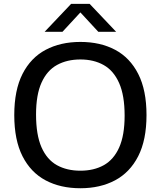

<svg xmlns="http://www.w3.org/2000/svg" viewBox="-20 -967 834 996"><path d="M397 9.5Q293.5 9.5 216.5 -31.5Q139.5 -72.5 96.8 -156.5Q54 -240.5 54 -370Q54 -499.5 96.8 -583.5Q139.5 -667.5 216.8 -708.5Q294 -749.5 397 -749.5Q500.5 -749.5 577.5 -708.5Q654.5 -667.5 697.2 -583.2Q740 -499 740 -370Q740 -241 697 -156.8Q654 -72.5 576.8 -31.5Q499.5 9.5 397 9.5ZM397 -81.5Q467 -81.5 518.5 -110.2Q570 -139 598.2 -202Q626.5 -265 626.5 -367Q626.5 -472 598 -536.2Q569.5 -600.5 518 -629.5Q466.5 -658.5 397 -658.5Q327.5 -658.5 275.8 -630Q224 -601.5 195.5 -538.5Q167 -475.5 167 -373Q167 -267.5 195.2 -203.2Q223.5 -139 275.2 -110.2Q327 -81.5 397 -81.5ZM211.5 -802 349 -947H445L582.5 -802H490L385.5 -915H408.5L304 -802Z"/></svg>

Font: Encode Sans SemiExpanded Medium
Style: Regular
Weight: 500
Width: 6
Designer: Multiple Designers
Foundry: Impallari Type
Version: Version 3.002